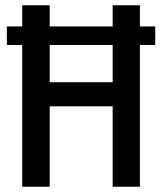

<svg xmlns="http://www.w3.org/2000/svg" viewBox="-20 -706 613 726"><path d="M64 0V-686H168V-395H406V-686H509V0H406V-304H168V0ZM6 -536V-606H567V-536Z"/></svg>

Font: Archivo Condensed Medium
Style: Regular
Weight: 500
Width: 3
Designer: Hector Gatti
Foundry: Omnibus-Type
Version: Version 2.001